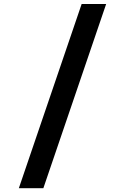

<svg xmlns="http://www.w3.org/2000/svg" viewBox="-20 -866 640 983"><path d="M76.5 97.5 398 -845.5H523.5L202 97.5Z"/></svg>

Font: Spline Sans Mono
Style: Bold
Weight: 700
Designer: Eben Sorkin, Mirko Velimirovic
Foundry: Sorkin Type
Version: Version 1.004